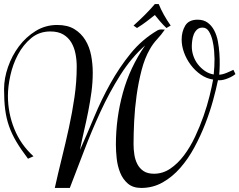

<svg xmlns="http://www.w3.org/2000/svg" viewBox="-44 -927 1180 946"><path d="M1116 -562Q1105 -553 1092.5 -547Q1080 -541 1068 -537Q1056 -533 1046 -532Q1036 -531 1030 -532Q1021 -488 1005.5 -431.5Q990 -375 967 -316Q944 -257 913.5 -200.5Q883 -144 844 -99.5Q805 -55 757 -28Q709 -1 652 -1Q611 -1 586 -22.5Q561 -44 548 -76.5Q535 -109 531 -146Q527 -183 527 -214Q527 -345 561.5 -470Q596 -595 671 -703Q603 -643 549 -557.5Q495 -472 451 -376.5Q407 -281 370 -183.5Q333 -86 300 -1H226Q242 -73 260.5 -147.5Q279 -222 295.5 -297.5Q312 -373 323 -448.5Q334 -524 334 -599Q334 -631 328 -662Q322 -693 307.5 -717.5Q293 -742 268 -757Q243 -772 204 -772Q149 -772 109.5 -739Q70 -706 44.5 -658Q19 -610 7 -555Q-5 -500 -5 -455Q-5 -370 26.5 -292Q58 -214 121 -157L94 -145Q59 -191 36.5 -229Q14 -267 0.5 -305.5Q-13 -344 -18.5 -387.5Q-24 -431 -24 -488Q-24 -541 -4.5 -597Q15 -653 49.5 -699Q84 -745 132 -774.5Q180 -804 238 -804Q289 -804 322.5 -783.5Q356 -763 376.5 -729.5Q397 -696 405 -654Q413 -612 413 -569Q413 -521 406.5 -473Q400 -425 390.5 -377Q381 -329 370 -282Q359 -235 350 -188Q384 -264 419.5 -349.5Q455 -435 499.5 -515Q544 -595 600 -664Q656 -733 733 -778Q741 -782 750 -782L768 -781Q751 -756 730 -733.5Q709 -711 694 -684Q669 -641 653.5 -581Q638 -521 629 -456.5Q620 -392 617 -329Q614 -266 614 -217Q614 -191 618 -165Q622 -139 633 -118Q644 -97 663.5 -84Q683 -71 715 -71Q758 -71 795 -96Q832 -121 862.5 -161.5Q893 -202 917 -253Q941 -304 959 -355.5Q977 -407 988.5 -454Q1000 -501 1006 -535Q973 -540 945 -559.5Q917 -579 896 -607Q875 -635 863 -667.5Q851 -700 851 -732Q851 -771 868.5 -800.5Q886 -830 930 -830Q959 -830 979 -815.5Q999 -801 1011.5 -777Q1024 -753 1029.5 -723.5Q1035 -694 1037 -664Q1039 -634 1038.5 -606Q1038 -578 1036 -559Q1043 -559 1053 -561.5Q1063 -564 1072.5 -568Q1082 -572 1091 -576Q1100 -580 1106 -583ZM901 -698Q901 -674 909 -651Q917 -628 931.5 -609.5Q946 -591 965.5 -577.5Q985 -564 1009 -560Q1011 -580 1012 -599Q1013 -618 1013 -637Q1013 -651 1011 -676.5Q1009 -702 1003 -727.5Q997 -753 985.5 -772Q974 -791 954 -791Q937 -791 926.5 -781Q916 -771 910.5 -757Q905 -743 903 -726.5Q901 -710 901 -698ZM776 -789Q759 -805 744.5 -822Q730 -839 719 -853Q700 -838 678.5 -821.5Q657 -805 631 -789L614 -801Q644 -828 670.5 -854.5Q697 -881 719 -907H738Q759 -855 797 -801Z"/></svg>

Font: Lucien Schoenschriftv CAT
Style: Regular
Weight: 400
Designer: Lucian Bernhard 1928
Foundry: CAT-Fonts Peter Wiegel
Version: Version 1.000